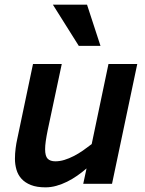

<svg xmlns="http://www.w3.org/2000/svg" viewBox="-20 -786 622 821"><path d="M244.1 -512.2 184.1 -230Q178.7 -203.6 175.8 -183.3Q172.9 -163.1 172.9 -147.9Q172.9 -118.7 183.8 -107.4Q194.8 -96.2 216.8 -96.2Q235.8 -96.2 255.6 -102.3Q275.4 -108.4 295.4 -118.7Q315.4 -128.9 334.7 -142.3Q354 -155.8 372.1 -169.9L443.8 -512.2H566.9L459 0H335.9L350.1 -65.9Q331.1 -49.3 310.1 -34.7Q289.1 -20 266.8 -9Q244.6 2 221.4 8.5Q198.2 15.1 174.8 15.1Q137.2 15.1 112.1 5.1Q86.9 -4.9 71.8 -21.7Q56.6 -38.6 50.3 -60.8Q43.9 -83 43.9 -106.9Q43.9 -129.9 46.9 -152.3Q49.8 -174.8 53.2 -189L121.1 -512.2ZM316.9 -589.8 206.1 -766.1H352.1L409.7 -589.8Z"/></svg>

Font: Lorenzo Sans
Style: Bold Italic
Weight: 700
Italic angle: -12°
Foundry: Intel Corporation
Version: Version 1.00; ttfautohint (v1.5)